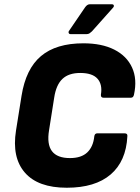

<svg xmlns="http://www.w3.org/2000/svg" viewBox="-20 -869 654 900"><path d="M293 11Q158 11 96.5 -60Q35 -131 55 -257L81 -420Q101 -546 172 -606Q243 -666 371 -666Q457 -666 515.5 -636.5Q574 -607 599 -552.5Q624 -498 608 -425Q605 -411 594 -411H465Q452 -411 453 -425Q461 -473 437 -500Q413 -527 356 -527Q302 -527 272.5 -499Q243 -471 234 -411L210 -259Q199 -193 223.5 -160.5Q248 -128 308 -128Q361 -128 389 -154.5Q417 -181 422 -230Q424 -244 436 -244H564Q579 -244 577 -230Q571 -113 498.5 -51Q426 11 293 11ZM311 -709Q304 -709 302 -714.5Q300 -720 304 -725L379 -835Q389 -849 401 -849H504Q512 -849 513.5 -843.5Q515 -838 509 -832L411 -722Q406 -717 400 -713Q394 -709 386 -709Z"/></svg>

Font: Sofia Sans Semi Condensed Black
Style: Italic
Weight: 900
Italic angle: -9°
Version: Version 4.100